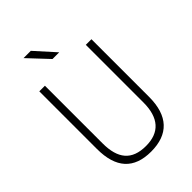

<svg xmlns="http://www.w3.org/2000/svg" viewBox="-262 -997 1109 1109"><g transform="rotate(-45 293.0 -442.5)"><path d="M291 9.8C431.6 9.8 505.9 -67.4 505.9 -222.7V-693.4H460V-222.7C460 -97.7 403.3 -34.2 293 -34.2C177.2 -34.2 126 -97.7 126 -222.7V-693.4H80.1V-222.7C80.1 -67.4 150.4 9.8 291 9.8ZM266.1 -771.5H320.8L210.9 -893.6H151.4Z"/></g></svg>

Font: Cascadia Code PL ExtraLight
Style: Regular
Weight: 200
Monospace: yes
Designer: Aaron Bell
Foundry: Saja Typeworks
Version: Version 2404.023